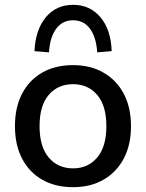

<svg xmlns="http://www.w3.org/2000/svg" viewBox="-20 -767 605 796"><path d="M283 9Q209 9 155 -22Q101 -53 71.5 -109.5Q42 -166 42 -244Q42 -322 71.5 -378.5Q101 -435 155 -466Q209 -497 283 -497Q355 -497 409 -466Q463 -435 493 -378.5Q523 -322 523 -244Q523 -166 493 -109.5Q463 -53 409 -22Q355 9 283 9ZM283 -69Q345 -69 383 -114Q421 -159 421 -244Q421 -329 383 -373.5Q345 -418 283 -418Q220 -418 182 -373.5Q144 -329 144 -244Q144 -159 182 -114Q220 -69 283 -69ZM183 -550 123 -555Q127 -644 170 -695.5Q213 -747 283 -747Q353 -747 396.5 -695.5Q440 -644 443 -555L383 -550Q379 -613 353 -648Q327 -683 283 -683Q239 -683 213 -648Q187 -613 183 -550Z"/></svg>

Font: Nunito Sans SemiBold
Style: Regular
Weight: 600
Designer: Vernon Adams
Foundry: Vernon Adams
Version: Version 3.101; ttfautohint (v1.8.4.7-5d5b);gftools[0.9.27]